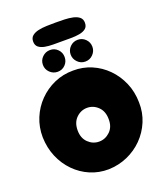

<svg xmlns="http://www.w3.org/2000/svg" viewBox="-181 -1157 1094 1278"><g transform="rotate(-20 366.0 -518.5)"><path d="M366 1Q297 2 236 -24Q175 -50 128 -98Q81 -146 54 -210Q27 -274 25 -349Q24 -421 50 -484Q76 -547 123 -595Q170 -643 232 -670.5Q294 -698 366 -698Q435 -699 496 -673Q557 -647 604 -599.5Q651 -552 678.5 -488Q706 -424 707 -349Q709 -277 682.5 -214Q656 -151 609 -103.5Q562 -56 499.5 -28.5Q437 -1 366 1ZM369 -194Q413 -194 446.5 -226Q480 -258 479 -313Q479 -369 446 -401Q413 -433 369 -433Q325 -433 292 -401Q259 -369 259 -313Q259 -258 292 -226Q325 -194 369 -194ZM465 -726Q433 -726 410.5 -749Q388 -772 388 -803Q388 -835 410.5 -857.5Q433 -880 465 -880Q497 -880 519.5 -857.5Q542 -835 542 -803Q542 -772 519.5 -749Q497 -726 465 -726ZM269 -725Q237 -725 214 -747.5Q191 -770 191 -802Q191 -834 214 -856.5Q237 -879 269 -879Q301 -879 323 -856.5Q345 -834 345 -802Q345 -770 323 -747.5Q301 -725 269 -725ZM366 -906Q336 -906 303.5 -906Q271 -906 244 -911Q217 -916 200 -929.5Q183 -943 183 -970Q183 -996 200 -1010Q217 -1024 244 -1030Q271 -1036 303.5 -1037Q336 -1038 366 -1038Q397 -1038 429 -1037Q461 -1036 488.5 -1030Q516 -1024 533 -1010Q550 -996 550 -970Q550 -943 533 -929.5Q516 -916 488.5 -911Q461 -906 429 -906Q397 -906 366 -906Z"/></g></svg>

Font: Cherry Bomb One
Style: Regular
Weight: 400
Designer: satsuyako
Foundry: satsuyako
Version: Version 4.100; ttfautohint (v1.8.3)